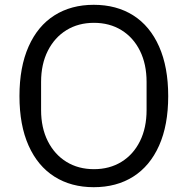

<svg xmlns="http://www.w3.org/2000/svg" viewBox="-20 -766 781 799"><path d="M61 -366Q61 -487 99 -572.5Q137 -658 206.5 -702Q276 -746 370 -746Q465 -746 534.5 -702Q604 -658 642 -572.5Q680 -487 680 -366Q680 -245 642 -160Q604 -75 534.5 -31Q465 13 370 13Q276 13 206.5 -31Q137 -75 99 -160Q61 -245 61 -366ZM590 -308V-425Q590 -499 562.5 -554.5Q535 -610 485.5 -640.5Q436 -671 371 -671Q306 -671 256.5 -640.5Q207 -610 179 -554.5Q151 -499 151 -425V-308Q151 -234 179 -178.5Q207 -123 256.5 -92.5Q306 -62 371 -62Q436 -62 485.5 -92.5Q535 -123 562.5 -178.5Q590 -234 590 -308Z"/></svg>

Font: IBM Plex Sans JP
Style: Regular
Weight: 400
Designer: Mike Abbink; Paul van der Laan; Pieter van Rosmalen; Wujin Sim; Yejin Wi; Jinhee Kim; Boomi Park; Yona Kim; Kichan Ma
Foundry: Sandoll Inc.
Version: Version 1.000